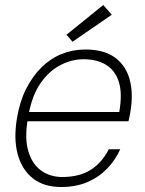

<svg xmlns="http://www.w3.org/2000/svg" viewBox="-20 -736 580 768"><path d="M224 12Q155 12 111 -23Q67 -58 50.5 -120Q34 -182 48 -264Q59 -330 84.5 -380.5Q110 -431 146 -466.5Q182 -502 226.5 -520Q271 -538 321 -538Q397 -538 441 -505Q485 -472 499.5 -415Q514 -358 501 -285Q500 -277 498 -269.5Q496 -262 494 -251H77L83 -288H457Q470 -362 455.5 -408Q441 -454 404.5 -476.5Q368 -499 314 -499Q267 -499 221.5 -475.5Q176 -452 142 -403Q108 -354 94 -276L91 -259Q78 -182 93.5 -130.5Q109 -79 145 -53.5Q181 -28 229 -28Q297 -28 342.5 -56.5Q388 -85 415 -139H461Q441 -95 408 -61Q375 -27 329.5 -7.5Q284 12 224 12ZM270 -569 246 -597 393 -716 427 -677Z"/></svg>

Font: DM Sans 9pt ExtraLight
Style: Italic
Weight: 250
Italic angle: -10°
Version: Version 4.004;gftools[0.9.30]